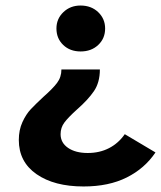

<svg xmlns="http://www.w3.org/2000/svg" viewBox="-20 -522 582 694"><path d="M184 -419Q184 -454 209 -478Q234 -502 271 -502Q310 -502 335 -478Q360 -454 360 -419Q360 -383 335 -359.5Q310 -336 271.5 -336Q233 -336 208.5 -359.5Q184 -383 184 -419ZM48 -16Q48 -52 61 -80.5Q74 -109 91.5 -127.5Q109 -146 137 -172Q170 -201 186 -222Q202 -243 202 -271H341Q341 -224 319.5 -192.5Q298 -161 258 -126Q227 -98 213 -79.5Q199 -61 199 -37Q199 -6 226 12.5Q253 31 297 31Q340 31 374 13.5Q408 -4 431 -37L542 29Q503 87 438 119.5Q373 152 282 152Q176 152 112 107.5Q48 63 48 -16Z"/></svg>

Font: Montserrat Ace
Style: Bold
Weight: 700
Designer: Julieta Ulanovsky
Foundry: Julieta Ulanovsky
Version: Version 1